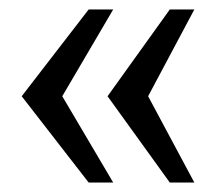

<svg xmlns="http://www.w3.org/2000/svg" viewBox="-20 -470 467 407"><path d="M220 -83H168L26 -266L168 -450H220L112 -266ZM392 -83H340L208 -266L340 -450H392L294 -266Z"/></svg>

Font: Montagu Slab 144pt
Style: Regular
Weight: 400
Designer: Florian Karsten
Foundry: Florian Karsten
Version: Version 1.000; ttfautohint (v1.8.3)